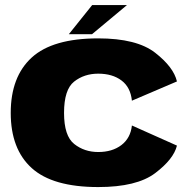

<svg xmlns="http://www.w3.org/2000/svg" viewBox="-20 -752 780 778"><path d="M378 6Q534 6 608.8 -50.5Q683.5 -107 697 -162L514.5 -243.5Q509 -192.5 472 -164.2Q435 -136 378 -136Q322 -136 280.8 -168.5Q239.5 -201 239.5 -294.5Q239.5 -389 280.2 -421.2Q321 -453.5 378 -453.5Q435.5 -453.5 472.2 -426Q509 -398.5 514.5 -344L697 -422Q683.5 -480 608.8 -538.2Q534 -596.5 378 -596.5Q193.5 -596.5 108.5 -518.8Q23.5 -441 23.5 -294.5Q23.5 -148 108.5 -71Q193.5 6 378 6ZM259 -613.5H353L494.5 -731.5H353.5Z"/></svg>

Font: Anybody SemiExpanded ExtraBold
Style: Regular
Weight: 800
Width: 6
Version: Version 1.113;gftools[0.9.25]